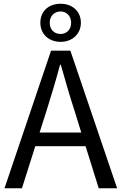

<svg xmlns="http://www.w3.org/2000/svg" viewBox="-20 -1003 648 1023"><path d="M303 -780C364 -780 411 -821 411 -882C411 -944 364 -983 303 -983C240 -983 195 -944 195 -882C195 -821 240 -780 303 -780ZM303 -822C271 -822 245 -843 245 -882C245 -919 271 -942 303 -942C333 -942 359 -919 359 -882C359 -843 333 -822 303 -822ZM4 0H97L168 -224H436L506 0H604L355 -733H252ZM191 -297 227 -410C253 -493 277 -572 300 -658H304C328 -573 351 -493 378 -410L413 -297Z"/></svg>

Font: Noto Sans KR
Style: Regular
Weight: 400
Designer: Ryoko NISHIZUKA 西塚涼子 (kana, bopomofo & ideographs); Paul D. Hunt (Latin, Greek & Cyrillic); Sandoll Communications 산돌커뮤니
Foundry: Adobe
Version: Version 2.004;hotconv 1.0.118;makeotfexe 2.5.65603